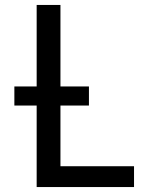

<svg xmlns="http://www.w3.org/2000/svg" viewBox="-20 -755 640 775"><path d="M128 0V-329H38V-406H128V-735H224V-406H339V-329H224V-84H521V0Z"/></svg>

Font: Iosevka Fixed Medium Extended
Style: Regular
Weight: 500
Width: 7
Monospace: yes
Designer: Belleve Invis
Foundry: Belleve Invis
Version: Version 24.1.1; ttfautohint (v1.8.4)